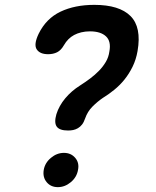

<svg xmlns="http://www.w3.org/2000/svg" viewBox="-20 -760 640 790"><path d="M160 -61Q165 -90 189.5 -110.5Q214 -131 243 -131Q272 -131 289.5 -110.5Q307 -90 301 -61Q296 -31 271.5 -10.5Q247 10 218 10Q189 10 172 -10.5Q155 -31 160 -61ZM139 -621Q170 -684 229 -712Q288 -740 368 -740Q471 -740 517 -694Q563 -648 546 -550Q540 -515 525.5 -485.5Q511 -456 492 -432.5Q473 -409 449.5 -390Q426 -371 403 -357Q381 -342 360.5 -321.5Q340 -301 330 -272Q325 -257 317.5 -247.5Q310 -238 300.5 -232.5Q291 -227 281 -225Q271 -223 260 -223Q225 -223 213.5 -239Q202 -255 212 -290Q223 -325 248.5 -355.5Q274 -386 309 -408Q331 -422 351 -437Q371 -452 387.5 -469Q404 -486 415.5 -505.5Q427 -525 430 -548Q438 -590 416 -610.5Q394 -631 350 -631Q331 -631 314.5 -627Q298 -623 285 -616Q272 -609 261.5 -598.5Q251 -588 243 -574Q231 -553 215 -545Q199 -537 178 -537Q144 -537 131 -557Q118 -577 139 -621Z"/></svg>

Font: Maple Mono SemiBold
Style: Italic
Weight: 600
Italic angle: -10°
Monospace: yes
Designer: subframe7536
Version: Version 7.000